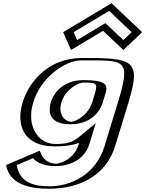

<svg xmlns="http://www.w3.org/2000/svg" viewBox="-20 -884 893 1179"><path d="M744.3 -256 661.7 14C609.1 186 454.9 275 279.9 275C172.9 275 57.3 251 41.5 126L208.2 55C217.7 86 250 121 327 121C376 121 460.9 92 488.7 1L500.3 -37C449.5 5 386.4 15 316.4 15C166.4 15 98.4 -106 144.3 -256C190.1 -406 332.4 -528 482.4 -528C774.1 -528 827.4 -528 744.3 -256ZM332.3 -256C354 -327 422.3 -377 489.3 -377C594.9 -377 603 -364.6 590.1 -318C588 -310.6 573.7 -263.9 571.3 -256C549.9 -186 484.6 -136 415.6 -136C343.6 -136 310.9 -186 332.3 -256ZM389.8 -688 430 -597 617.3 -709 736 -597 831.8 -688 660.4 -850ZM729.3 -256 646.7 14C597.2 176 454.4 260 284.5 260C182.5 260 80.3 237.9 59.1 133L197.3 74.1C212.7 106.7 249.6 136 322.4 136C375.7 136 472.4 103.3 503.7 1L527.2 -75.9L492.3 -47.1C447.9 -10.4 390.3 0 321 0C180.1 0 115.6 -113 159.3 -256C203 -399 337 -513 477.8 -513C768.8 -513 810 -520.2 729.3 -256ZM317.3 -256C293.5 -178.3 331 -121 411 -121C488 -121 562.5 -178.1 586.3 -256C588.7 -264.1 602.9 -310.3 605.2 -318.4C620.9 -375.1 599.3 -392 493.8 -392C418.9 -392 341.5 -335.2 317.3 -256ZM410 -684.9 654.7 -831.4 809.8 -684.9 739.3 -617.9 622.9 -727.6 439.5 -617.9ZM729.3 -256C810 -520.2 768.8 -513 477.8 -513C337 -513 203 -399 159.3 -256C115.6 -113 180.1 0 321 0C390.3 0 447.9 -10.4 492.3 -47.1L527.2 -75.9L503.7 1C472.4 103.3 375.7 136 322.4 136C249.6 136 212.7 106.7 197.3 74.1L59.1 133C80.3 237.9 182.5 260 284.5 260C454.4 260 597.2 176 646.7 14ZM317.3 -256C341.5 -335.2 418.9 -392 493.8 -392C599.3 -392 620.9 -375.1 605.2 -318.4C602.9 -310.3 588.7 -264.1 586.3 -256C562.5 -178.1 488 -121 411 -121C331 -121 293.5 -178.3 317.3 -256ZM410 -684.9 439.5 -617.9 622.9 -727.6 739.3 -617.9 809.8 -684.9 654.7 -831.4ZM744.3 -256C827.3 -527.6 773.8 -528 482.4 -528C332.4 -528 190.1 -406 144.3 -256C98.4 -106 166.4 15 316.4 15C386.5 15 449.4 5 500.3 -37L488.7 1C460.9 91.9 376 121 327 121C258.4 121 225.7 93.8 212 64.9L207.4 55.3L41 126.2L43.7 139.8C66.5 252.5 176.5 275 279.9 275C454.9 275 609.2 185.9 661.7 14ZM332.3 -256C310.9 -186.1 343.7 -136 415.6 -136C484.5 -136 549.9 -186.1 571.3 -256C573.7 -264 587.9 -310.5 590.1 -318.1C602.7 -363.5 594.5 -377 489.3 -377C422.3 -377 354 -327 332.3 -256ZM389.8 -688 660.4 -850 831.8 -688 736 -597 617.3 -709 430 -597ZM704.3 -256 621.7 14C568.7 187.5 415.8 260 284.5 260C203.4 260 101.1 245.8 82.6 129.9L183.4 87C201.8 109.9 240.4 136 322.4 136C414.1 136 501 91.5 528.7 1L568.1 -127.9L463.9 -41.8C419.1 -4.8 376.6 0 321 0C309 0 297.8 -1.2 286 -3.9C200 -24.1 144.4 -125.8 184.3 -256C231.5 -410.3 380.5 -513 477.8 -513C746.3 -513 787.6 -528.5 704.3 -256ZM292.3 -256C272 -189.6 288.9 -121 411 -121C530.4 -121 591 -189.6 611.3 -256C613.7 -264 627.9 -310.5 630.1 -318.2C643.4 -366 623.4 -392 493.8 -392C376.4 -392 312.9 -323.6 292.3 -256ZM432.1 -686.4 650.3 -817.1 788.6 -686.4 737.6 -637.9 627.3 -741.9 453.5 -637.9ZM769.3 -256C849.8 -519.6 794.7 -528 482.4 -528C289 -528 161.7 -394.7 119.3 -256C76.9 -117.3 123.1 15 316.4 15C367.9 15 421.3 9.5 466.1 -7L463.7 1C432.3 103.7 337.3 121 327 121C287 121 252.4 102.4 237 69.9L223.6 41.5L17.7 129.2L19 135.8C40.8 243.9 154.3 275 279.9 275C493.3 275 637.7 174.5 686.7 14ZM357.3 -256C382.5 -338.6 464.9 -377 489.3 -377C568 -377 580.4 -373.5 565.1 -318.3C562.9 -310.4 548.7 -264.1 546.3 -256C521.4 -174.6 442 -136 415.6 -136C386 -136 332.4 -174.7 357.3 -256ZM367.7 -686.5 416.1 -577 612.9 -694.7 737.7 -577 853 -686.5 664.8 -864.3Z"/></svg>

Font: Hussar Outliner
Style: Obl
Weight: 700
Foundry: Cannot Into Space Fonts
Version: Version 0.92